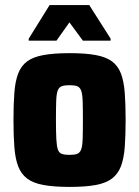

<svg xmlns="http://www.w3.org/2000/svg" viewBox="-20 -727 547 755"><path d="M254 8Q192 8 151 0.5Q110 -7 86.5 -25Q63 -43 51.5 -73Q40 -103 36.5 -148Q33 -193 33 -255Q33 -318 36.5 -363Q40 -408 51.5 -438Q63 -468 86.5 -485.5Q110 -503 151 -510.5Q192 -518 254 -518Q316 -518 356.5 -510.5Q397 -503 420.5 -485.5Q444 -468 455.5 -438Q467 -408 470.5 -363Q474 -318 474 -255Q474 -193 470.5 -148Q467 -103 455.5 -73Q444 -43 420.5 -25Q397 -7 356.5 0.5Q316 8 254 8ZM253 -118Q273 -118 283.5 -122Q294 -126 299 -139Q304 -152 305 -180Q306 -208 306 -255Q306 -303 305 -330.5Q304 -358 299 -371Q294 -384 283.5 -388Q273 -392 253 -392Q234 -392 223 -388Q212 -384 207 -371Q202 -358 201 -330.5Q200 -303 200 -255Q200 -208 201.5 -180Q203 -152 207.5 -139Q212 -126 223 -122Q234 -118 253 -118ZM93 -567V-575L175 -707H331L415 -575V-567H306L253 -639L202 -567Z"/></svg>

Font: Saira SemiCondensed ExtraBold
Style: Regular
Weight: 800
Width: 4
Designer: Hector Gatti with collaboration of the Omnibus-Type team
Foundry: Omnibus-Type
Version: Version 1.101